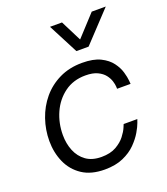

<svg xmlns="http://www.w3.org/2000/svg" viewBox="-142 -867 851 977"><g transform="rotate(-20 284.0 -379.0)"><path d="M327 -606 243 -768H308L365 -655L469 -768H545L393 -606ZM258 10Q184 10 136 -22Q88 -54 64.5 -107Q41 -160 41 -223Q41 -283 60.5 -340Q80 -397 117.5 -442Q155 -487 209.5 -513.5Q264 -540 333 -540Q394 -540 431.5 -521.5Q469 -503 489.5 -475.5Q510 -448 518 -420Q526 -392 527.5 -373.5Q529 -355 529 -355H456Q456 -355 455.5 -367Q455 -379 449.5 -397Q444 -415 430.5 -432.5Q417 -450 392 -462Q367 -474 327 -474Q261 -474 213.5 -439Q166 -404 141 -348Q116 -292 116 -228Q116 -181 132 -142Q148 -103 180.5 -79.5Q213 -56 264 -56Q312 -56 343.5 -74Q375 -92 393 -115.5Q411 -139 418.5 -157Q426 -175 426 -175H500Q500 -175 493.5 -156.5Q487 -138 471 -110.5Q455 -83 427.5 -55Q400 -27 358 -8.5Q316 10 258 10Z"/></g></svg>

Font: Be Vietnam Pro Light
Style: Italic
Weight: 300
Italic angle: -12°
Designer: Lam Bao, Tony Le, Vietanh Nguyen
Foundry: Yellow Type Foundry
Version: Version 1.002; ttfautohint (v1.8.3)